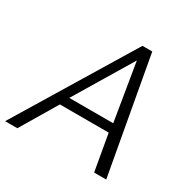

<svg xmlns="http://www.w3.org/2000/svg" viewBox="-203 -864 1012 1018"><g transform="rotate(30 303.0 -355.0)"><path d="M386 -710H446L574 0H500L461 -222H162L30 0H-45ZM457 -277 399 -628 188 -277Z"/></g></svg>

Font: Raleway
Style: Italic
Weight: 400
Italic angle: -12°
Designer: Matt McInerney, Pablo Impallari, Rodrigo Fuenzalida
Foundry: Matt McInerney, Pablo Impallari, Rodrigo Fuenzalida
Version: Version 4.026